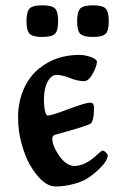

<svg xmlns="http://www.w3.org/2000/svg" viewBox="-20 -675 440 711"><path d="M89.8 -549.8Q78.1 -561.5 78.1 -596.7Q78.1 -631.8 89.8 -643.6Q101.6 -655.3 136.7 -655.3Q171.9 -655.3 183.6 -643.6Q195.3 -631.8 195.3 -596.7Q195.3 -561.5 183.6 -549.8Q171.9 -538.1 136.7 -538.1Q101.6 -538.1 89.8 -549.8ZM277.3 -549.8Q265.6 -561.5 265.6 -596.7Q265.6 -631.8 277.3 -643.6Q289.1 -655.3 324.2 -655.3Q359.4 -655.3 371.1 -643.6Q382.8 -631.8 382.8 -596.7Q382.8 -561.5 371.1 -549.8Q359.4 -538.1 324.2 -538.1Q289.1 -538.1 277.3 -549.8ZM46.9 -240.7Q46.9 -295.9 67.1 -343.5Q87.4 -391.1 125.5 -421.9Q187.5 -471.7 273.4 -471.7Q294.9 -471.7 316.9 -463.6Q338.9 -455.6 338.9 -446.3Q338.9 -431.2 323.7 -402.8Q308.6 -374.5 291 -374.5Q266.6 -374.5 234.4 -387.7Q210 -397.5 189 -397.5Q169.4 -397.5 156 -371.8Q142.6 -346.2 142.6 -305.2Q142.6 -299.3 143.1 -291Q143.6 -282.7 145 -272.2Q146.5 -261.7 149.7 -254.4Q152.8 -247.1 157.2 -247.1Q170.4 -247.1 238.8 -272.9Q297.9 -294.9 313.5 -294.9Q328.1 -294.9 328.1 -277.3Q328.1 -226.1 315.4 -217.3Q303.2 -208.5 185.1 -176.3Q173.8 -173.3 173.8 -161.6Q173.8 -137.2 194.3 -105.5Q223.1 -60.5 255.4 -60.5Q296.4 -60.5 340.8 -103Q355.5 -117.2 360.4 -117.2Q365.2 -117.2 372.1 -110.6Q378.9 -104 378.9 -99.1Q378.9 -84 359.1 -61.5Q339.4 -39.1 308.6 -17.6Q286.6 -2.4 251.7 6.6Q216.8 15.6 186.5 15.6Q137.7 15.6 90.8 -64.5Q74.7 -91.8 60.8 -139.6Q46.9 -187.5 46.9 -240.7Z"/></svg>

Font: Monomachus
Style: Medium
Weight: 500
Designer: Alexey Kryukov
Version: Version 1.0